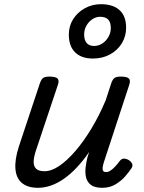

<svg xmlns="http://www.w3.org/2000/svg" viewBox="-20 -880 686 915"><path d="M161 15Q112 15 84.5 -8Q57 -31 53.5 -75.5Q50 -120 70 -182L170 -483Q177 -503 186.5 -509Q196 -515 215 -515Q246 -515 254.5 -505.5Q263 -496 256 -476L152 -165Q142 -136 140.5 -113Q139 -90 151 -77Q163 -64 192 -64Q225 -64 262 -89Q299 -114 338.5 -159.5Q378 -205 415.5 -267Q453 -329 484 -403L510 -483Q517 -503 526.5 -509Q536 -515 555 -515Q586 -515 594.5 -505.5Q603 -496 596 -476L475 -107Q470 -91 469 -80.5Q468 -70 472 -65Q476 -60 485 -60Q496 -60 506.5 -67Q517 -74 528 -85.5Q539 -97 550 -112Q558 -123 569 -124Q580 -125 594 -117Q608 -107 610.5 -97.5Q613 -88 607 -79Q596 -62 577 -40Q558 -18 530.5 -1.5Q503 15 468 15Q431 15 413 1Q395 -13 390 -35Q385 -57 388 -82Q391 -107 397 -131L405 -156Q377 -115 347 -83Q317 -51 286 -29Q255 -7 223.5 4Q192 15 161 15ZM423 -601Q368 -601 338 -630.5Q308 -660 308 -715Q308 -756 328.5 -788.5Q349 -821 384 -840.5Q419 -860 461 -860Q519 -860 550 -831.5Q581 -803 581 -748Q581 -707 560.5 -673.5Q540 -640 504 -620.5Q468 -601 423 -601ZM428 -661Q450 -661 468 -673Q486 -685 497 -704.5Q508 -724 508 -746Q508 -774 495.5 -787Q483 -800 457 -800Q437 -800 419.5 -788Q402 -776 391.5 -757Q381 -738 381 -716Q381 -689 393 -675Q405 -661 428 -661Z"/></svg>

Font: Playwrite AU VIC
Style: Regular
Weight: 400
Designer: Veronika Burian, José Scaglione
Foundry: TypeTogether
Version: Version 1.002